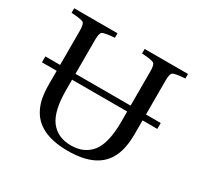

<svg xmlns="http://www.w3.org/2000/svg" viewBox="-150 -874 1109 1071"><g transform="rotate(30 404.5 -338.5)"><path d="M227 -275Q227 -140 272 -80Q318 -20 404 -20Q490 -20 537 -80Q582 -140 582 -275V-341H227ZM33 -341V-379H128V-599Q128 -641 116 -650Q104 -659 38 -663V-692H317V-663Q252 -658 239.5 -649.5Q227 -641 227 -599V-379H582V-599Q582 -641 570 -650Q558 -659 492 -663V-692H771V-663Q706 -658 693.5 -649.5Q681 -641 681 -599V-379H776V-341H681V-255Q681 -163 654 -107Q597 15 404 15Q212 15 155 -107Q128 -161 128 -253V-341Z"/></g></svg>

Font: Heuristica
Style: Regular
Weight: 400
Version: Version 1.0.1 ; ttfautohint (v1.4.1)